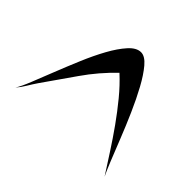

<svg xmlns="http://www.w3.org/2000/svg" viewBox="-135 -705 784 784"><g transform="rotate(-45 257.0 -312.5)"><path d="M49 -55Q91 -82 137.5 -112Q184 -142 229 -174Q274 -206 316 -240.5Q358 -275 392 -312Q335 -372 264.5 -421Q194 -470 127 -517Q108 -530 87 -542.5Q66 -555 49 -570Q69 -557 111.5 -540Q154 -523 206 -502.5Q258 -482 312.5 -459Q367 -436 411.5 -411.5Q456 -387 485 -361Q514 -335 514 -309Q514 -286 485 -261.5Q456 -237 411 -212.5Q366 -188 311.5 -164Q257 -140 205 -119.5Q153 -99 111 -82Q69 -65 49 -55Z"/></g></svg>

Font: Gloria
Style: Regular
Weight: 400
Designer: Peter Wiegel
Foundry: Peter Wiegel
Version: Version 1.000